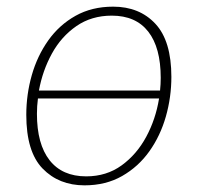

<svg xmlns="http://www.w3.org/2000/svg" viewBox="-20 -550 593 577"><path d="M320 -530Q399 -530 447 -478.5Q495 -427 495 -319Q495 -258 478.5 -200Q462 -142 429 -95.5Q396 -49 347 -21Q298 7 234 7Q157 7 108 -43.5Q59 -94 59 -205Q59 -266 75.5 -324Q92 -382 125 -428.5Q158 -475 207 -502.5Q256 -530 320 -530ZM316 -503Q255 -503 209.5 -471.5Q164 -440 136 -389Q108 -338 97 -278H461Q463 -297 463 -316Q463 -407 425.5 -455Q388 -503 316 -503ZM91 -208Q91 -117 129 -68.5Q167 -20 239 -20Q300 -20 345.5 -53Q391 -86 419.5 -139Q448 -192 458 -254H94Q91 -231 91 -208Z"/></svg>

Font: Bitter ExtraLight
Style: Italic
Weight: 200
Italic angle: -9°
Designer: Sol Matas, and Bitter project Authors
Foundry: Sol Matas
Version: Version 2.001